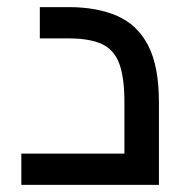

<svg xmlns="http://www.w3.org/2000/svg" viewBox="-20 -520 521 540"><path d="M40 0V-88H410.7L329.9 -16.3V-232Q329.9 -302.2 315.4 -341.1Q300.9 -380.1 266.6 -396.1Q232.2 -412 173 -412H92V-500H173Q253 -500 310 -475Q367 -450 397 -391.5Q427 -333 427 -232V0Z"/></svg>

Font: TitilliumWeb ExtraLight
Style: Regular
Weight: 400
Designer: Mohamed Gaber, Accademia di Belle Arti di Urbino and others
Foundry: Kief Type Foundry, Accademia di Belle Arti di Urbino and others
Version: Version 3.000; ttfautohint (v1.8.2)